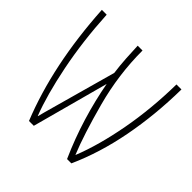

<svg xmlns="http://www.w3.org/2000/svg" viewBox="-144 -655 788 788"><g transform="rotate(45 250.0 -261.0)"><path d="M156 6 246 -327Q261 -245 286.5 -161Q312 -77 349 6H374Q425 -107 451 -242.5Q477 -378 479 -528H450Q448 -385 424 -255.5Q400 -126 362 -31H361Q327 -114 290 -251.5Q253 -389 253 -528H225Q226 -496 228.5 -457Q231 -418 236 -381L162 -115Q153 -84 148.5 -66.5Q144 -49 140 -34H139Q105 -122 79 -251.5Q53 -381 45 -528H17Q35 -225 128 6Z"/></g></svg>

Font: Noto Sans Mono UI Condensed Thin
Style: Regular
Weight: 250
Width: 3
Designer: Monotype Design team
Foundry: Monotype Imaging Inc.
Version: 1.000